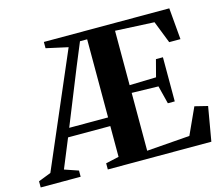

<svg xmlns="http://www.w3.org/2000/svg" viewBox="-160 -882 1192 1021"><g transform="rotate(-15 436.0 -371.5)"><path d="M-56.5 0V-34L13 -61L280 -682L160 -708.5V-743H850.5L865.5 -569.5H803.5L755.5 -692L541 -702.5V-403L687.5 -407L712 -500.5H750.5V-257.5H712.5L687.5 -357L541 -360.5V-42L778 -60L844.5 -205.5L915.5 -188L883 0H313V-34L385.5 -50V-219.5H153L87.5 -60L163.5 -34V0ZM172 -267H386V-697H346.5L294 -570Z"/></g></svg>

Font: Merriweather 96pt
Style: Bold
Weight: 700
Version: Version 2.100